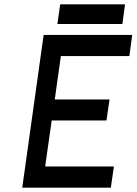

<svg xmlns="http://www.w3.org/2000/svg" viewBox="-20 -860 626 880"><path d="M243 -750H541L553 -840H256ZM82 0H488L502 -97H187L217 -308H468L482 -404H231L259 -603H573L586 -700H180Z"/></svg>

Font: Unageo
Style: Medium-Italic
Weight: 500
Designer: Richard Sepsi
Foundry: Richard Sepsi
Version: Version 2.000